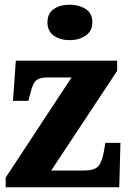

<svg xmlns="http://www.w3.org/2000/svg" viewBox="-20 -793 544 813"><path d="M4 0V-41L283 -465H179Q149 -465 134 -453Q119 -441 109 -400L100 -366H35L47 -536H476V-493L197 -71H338Q376 -71 393.5 -86.5Q411 -102 420 -152L426 -188H490L485 0ZM275 -623Q235 -623 208 -642Q181 -661 181 -698Q181 -737 208 -755Q235 -773 275 -773Q314 -773 342.5 -755Q371 -737 371 -698Q371 -661 342.5 -642Q314 -623 275 -623Z"/></svg>

Font: Noto Serif Armenian SemiCondensed ExtraBold
Style: Regular
Weight: 800
Width: 4
Designer: Monotype Design Team
Foundry: Monotype Imaging Inc.
Version: Version 2.008; ttfautohint (v1.8.4.7-5d5b)